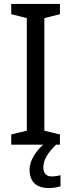

<svg xmlns="http://www.w3.org/2000/svg" viewBox="-20 -734 362 974"><path d="M242 161C216 161 200 146 200 116C200 75 222 43 264 0H284V-52L205 -71V-642L284 -662V-714H37V-662L116 -642V-71L37 -52V0H199C165 30 130 78 130 126C130 185 161 220 228 220C253 220 269 216 287 211V155C277 157 262 161 242 161Z"/></svg>

Font: Noto Sans Thai
Style: Regular
Weight: 400
Designer: Monotype Design Team
Foundry: Monotype Imaging Inc.
Version: Version 1.901